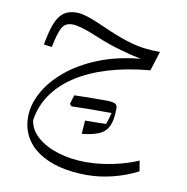

<svg xmlns="http://www.w3.org/2000/svg" viewBox="-83 -480 886 909"><g transform="rotate(10 360.5 -25.5)"><path d="M476.6 17.1Q471.7 22 467.3 26.9Q462.9 31.7 458.5 37.6Q455.1 51.8 450.7 66.2Q446.3 80.6 441.4 94.7Q402.3 95.7 381.1 95.9Q359.9 96.2 340.3 96.2Q339.4 112.8 338.1 128.9Q336.9 145 335.9 160.6Q387.2 155.8 418.2 142.1Q449.2 128.4 462.9 98.9Q476.6 69.3 476.6 17.1ZM256.3 31.2Q258.8 33.7 261 36.1Q263.2 38.6 265.6 41Q311 39.6 344.7 39.3Q378.4 39.1 426.8 39.1Q449.7 39.1 459.5 39.1Q469.2 39.1 473.6 39.1Q475.6 32.2 476.1 24.7Q476.6 17.1 476.6 12.2Q476.6 1.5 470.7 -4.4Q464.8 -10.3 452.6 -12.5Q440.4 -14.6 421.4 -14.6Q379.9 -3.9 339.6 7.3Q299.3 18.6 256.3 31.2ZM265.6 41Q306.2 27.8 344.5 14.2Q382.8 0.5 421.4 -14.6Q412.6 -14.6 398.2 -14.6Q383.8 -14.6 364.3 -14.4Q344.7 -14.2 320.8 -13.9Q296.9 -13.7 269.5 -12.7Q266.1 -2 262.7 9Q259.3 20 256.3 31.2Q258.8 33.7 261 36.1Q263.2 38.6 265.6 41ZM85.9 -224.6 125 -219.7Q139.2 -291 154.3 -316.4Q169.4 -341.8 202.1 -341.8Q220.2 -341.8 249.8 -333.5Q279.3 -325.2 331.5 -303.2Q391.6 -278.3 452.6 -261.2Q513.7 -244.1 549.8 -237.8Q436 -227.1 347.2 -190.9Q258.3 -154.8 197 -103Q135.7 -51.3 103.8 8.1Q71.8 67.4 71.8 125Q71.8 177.7 94.2 219.2Q116.7 260.7 158.9 289.6Q201.2 318.4 260.3 333.5Q319.3 348.6 392.6 348.6Q453.6 348.6 516.4 333Q579.1 317.4 636.2 288.1L627.9 237.8Q573.2 261.7 506.6 275.4Q439.9 289.1 378.4 289.1Q305.2 289.1 243.7 270Q182.1 251 143.3 216.8Q104.5 182.6 98.1 137.2Q107.9 69.3 146.2 13.2Q184.6 -43 249.3 -85.4Q314 -127.9 403.3 -155Q492.7 -182.1 604 -191.9L633.3 -285.2Q594.2 -285.2 555.9 -290Q517.6 -294.9 470.2 -309.8Q422.9 -324.7 355.5 -355Q298.3 -380.4 267.1 -390.4Q235.8 -400.4 211.9 -400.4Q174.8 -400.4 150.9 -382.8Q127 -365.2 112.1 -326.4Q97.2 -287.6 85.9 -224.6Z"/></g></svg>

Font: Pinar VF
Style: Regular
Weight: 300
Designer: Amin Abedi
Version: Version 2.000